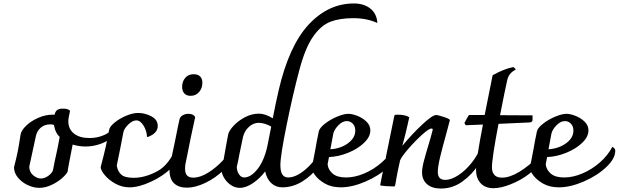

<svg xmlns="http://www.w3.org/2000/svg" viewBox="-20 -1078 3577 1110"><path d="M661 -342Q661 -314 634 -288.5Q607 -263 563.5 -247Q520 -231 474 -231Q438 -231 400 -242Q399 -235 397 -226.5Q395 -218 393 -206Q390 -190 381.5 -147Q373 -104 371 -86Q363 -69 337 -46.5Q311 -24 276 -8Q241 8 207 8Q174 8 140 -8Q106 -24 83.5 -51.5Q61 -79 61 -111Q75 -165 82 -200Q89 -235 99 -300Q103 -324 131.5 -351.5Q160 -379 201.5 -397Q243 -415 283 -415H296Q299 -433 310 -441.5Q321 -450 343 -450Q376 -450 385 -437Q375 -395 375 -377Q375 -332 407.5 -306Q440 -280 498 -280Q547 -280 588 -300Q629 -320 648 -363Q661 -358 661 -342ZM286 -93Q296 -147 305 -185Q308 -199 314.5 -230Q321 -261 325 -286Q300 -311 294 -346Q294 -350 292.5 -353Q291 -356 288 -357Q282 -359 271 -359Q237 -359 215 -339.5Q193 -320 187 -289Q166 -191 149 -114Q150 -83 172 -64.5Q194 -46 217 -46Q237 -46 258 -60.5Q279 -75 286 -93Z M562 -112Q582 -187 591.5 -230.5Q601 -274 611 -327Q614 -346 642 -369Q670 -392 708.5 -408.5Q747 -425 779 -425Q818 -425 855 -405.5Q892 -386 892 -350Q892 -307 834 -286L830 -287Q828 -323 809.5 -352.5Q791 -382 768 -382Q746 -382 721.5 -358Q697 -334 693 -312Q677 -226 655 -121Q660 -88 680.5 -69Q701 -50 753 -50Q818 -50 888.5 -87.5Q959 -125 1001 -232Q1021 -232 1021 -204Q1021 -156 971.5 -107.5Q922 -59 852 -27Q782 5 729 5Q685 5 646.5 -16.5Q608 -38 585 -66.5Q562 -95 562 -112Z M960 -96Q960 -109 961 -116L993 -268Q1013 -370 1019 -393Q1024 -405 1038 -412.5Q1052 -420 1070 -420Q1086 -420 1096.5 -413.5Q1107 -407 1108 -399Q1087 -306 1051 -124Q1050 -116 1050 -103Q1050 -75 1062 -63Q1074 -51 1097 -51Q1137 -51 1183 -79.5Q1229 -108 1268.5 -150.5Q1308 -193 1330 -235Q1345 -229 1345 -215Q1345 -205 1341 -194.5Q1337 -184 1336 -181Q1317 -136 1270.5 -92Q1224 -48 1166.5 -20.5Q1109 7 1060 7Q1014 7 987 -17.5Q960 -42 960 -96ZM1033 -576Q1033 -607 1051 -628Q1069 -649 1100 -649Q1124 -649 1137 -636Q1150 -623 1150 -599Q1150 -568 1131 -546Q1112 -524 1082 -524Q1058 -524 1045.5 -538Q1033 -552 1033 -576Z M2161 -954V-945Q2102 -973 2022 -973Q1944 -973 1889.5 -952Q1835 -931 1789.5 -865.5Q1744 -800 1710 -671Q1673 -532 1637 -355Q1601 -178 1601 -123Q1601 -86 1612.5 -69Q1624 -52 1646 -52Q1691 -52 1745 -97.5Q1799 -143 1839 -214Q1852 -210 1852 -194Q1852 -161 1818.5 -113Q1785 -65 1729.5 -30Q1674 5 1612 5Q1574 5 1548 -19.5Q1522 -44 1513 -87Q1484 -48 1443.5 -20Q1403 8 1366 8Q1338 8 1313.5 -9Q1289 -26 1274.5 -51.5Q1260 -77 1260 -101Q1267 -125 1273 -156.5Q1279 -188 1284 -219Q1287 -234 1290.5 -254.5Q1294 -275 1299 -300Q1303 -321 1329.5 -350Q1356 -379 1395.5 -400Q1435 -421 1477 -421Q1513 -421 1557 -394Q1573 -478 1591 -556Q1651 -814 1764.5 -936Q1878 -1058 2026 -1058Q2082 -1058 2118.5 -1030.5Q2155 -1003 2161 -954ZM1548 -346Q1532 -356 1512 -362Q1492 -368 1476 -368Q1445 -368 1419.5 -345Q1394 -322 1385 -287Q1379 -262 1365 -191Q1356 -141 1349 -114Q1349 -89 1361.5 -70.5Q1374 -52 1391 -52Q1431 -52 1469.5 -101.5Q1508 -151 1526 -235Z M2276 -206Q2276 -161 2223.5 -111.5Q2171 -62 2093.5 -28.5Q2016 5 1950 5Q1896 5 1858 -17Q1820 -39 1800.5 -66.5Q1781 -94 1781 -107Q1788 -133 1794.5 -169Q1801 -205 1804 -219Q1807 -237 1811.5 -261.5Q1816 -286 1823 -318Q1827 -338 1858 -362.5Q1889 -387 1928.5 -403.5Q1968 -420 1994 -420Q2016 -420 2046.5 -408Q2077 -396 2099 -374.5Q2121 -353 2121 -324Q2121 -287 2084.5 -252Q2048 -217 1992 -194.5Q1936 -172 1882 -170L1874 -128Q1877 -97 1903 -74.5Q1929 -52 1981 -52Q2031 -52 2085.5 -75Q2140 -98 2186.5 -138.5Q2233 -179 2259 -229Q2276 -221 2276 -206ZM1907 -306 1890 -215Q1950 -219 1992 -250Q2034 -281 2034 -323Q2034 -348 2019.5 -363Q2005 -378 1985 -378Q1960 -378 1936.5 -354Q1913 -330 1907 -306Z M2776 -201Q2776 -174 2742.5 -121.5Q2709 -69 2653 -28.5Q2597 12 2529 12Q2477 12 2448.5 -13.5Q2420 -39 2420 -81Q2420 -106 2429.5 -143Q2439 -180 2456 -236Q2472 -288 2482 -329Q2481 -335 2474 -335Q2460 -335 2420 -299Q2380 -263 2341 -218Q2302 -173 2293 -151Q2275 -70 2271 -43.5Q2267 -17 2266 -14Q2265 -11 2264 -6.5Q2263 -2 2261.5 -1Q2260 0 2257 0Q2242 0 2210 -2Q2178 -4 2178 -8Q2184 -44 2209 -158Q2214 -186 2214 -185L2259 -405Q2260 -412 2263.5 -413.5Q2267 -415 2278 -415Q2325 -415 2346 -400Q2345 -396 2335 -350.5Q2325 -305 2306 -235Q2362 -303 2421 -358Q2480 -413 2501 -413Q2512 -413 2545.5 -402Q2579 -391 2581 -384L2563 -316Q2537 -223 2524 -168Q2511 -113 2511 -84Q2511 -38 2554 -38Q2589 -38 2630.5 -65.5Q2672 -93 2706.5 -136.5Q2741 -180 2757 -224Q2766 -224 2771 -217.5Q2776 -211 2776 -201Z M3101 -159Q3101 -152 3097 -138Q3083 -106 3037 -71Q2991 -36 2933.5 -13Q2876 10 2833 10Q2785 10 2758.5 -19Q2732 -48 2732 -97Q2732 -151 2772 -358L2673 -354Q2672 -354 2669 -359Q2666 -364 2665 -367Q2681 -399 2691 -413H2782L2828 -643Q2892 -679 2946 -690Q2950 -690 2955.5 -684.5Q2961 -679 2961 -675Q2921 -656 2912 -613Q2898 -551 2871 -412L3059 -411Q3058 -407 3058.5 -399Q3059 -391 3059 -387Q3059 -378 3054 -374Q3049 -370 3039 -370L2862 -362Q2824 -163 2824 -110Q2824 -83 2838 -67Q2852 -51 2882 -51Q2927 -51 2983 -85Q3039 -119 3095 -176Q3101 -168 3101 -159Z M3537 -206Q3537 -161 3484.5 -111.5Q3432 -62 3354.5 -28.5Q3277 5 3211 5Q3157 5 3119 -17Q3081 -39 3061.5 -66.5Q3042 -94 3042 -107Q3049 -133 3055.5 -169Q3062 -205 3065 -219Q3068 -237 3072.5 -261.5Q3077 -286 3084 -318Q3088 -338 3119 -362.5Q3150 -387 3189.5 -403.5Q3229 -420 3255 -420Q3277 -420 3307.5 -408Q3338 -396 3360 -374.5Q3382 -353 3382 -324Q3382 -287 3345.5 -252Q3309 -217 3253 -194.5Q3197 -172 3143 -170L3135 -128Q3138 -97 3164 -74.5Q3190 -52 3242 -52Q3292 -52 3346.5 -75Q3401 -98 3447.5 -138.5Q3494 -179 3520 -229Q3537 -221 3537 -206ZM3168 -306 3151 -215Q3211 -219 3253 -250Q3295 -281 3295 -323Q3295 -348 3280.5 -363Q3266 -378 3246 -378Q3221 -378 3197.5 -354Q3174 -330 3168 -306Z"/></svg>

Font: Charmonman
Style: Bold
Weight: 700
Designer: Ekaluck Peanpanawate
Foundry: Cadson Demak Co.,Ltd.
Version: Version 1.000; ttfautohint (v1.6)